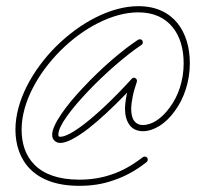

<svg xmlns="http://www.w3.org/2000/svg" viewBox="-20 -484 665 622"><path d="M439 -339C443 -342 444 -348 441 -353C438 -357 432 -358 427 -355C375 -321 306 -261 250 -201C192 -140 149 -79 149 -48C149 -38 152 -32 157 -28C162 -23 168 -21 176 -21C194 -21 224 -35 267 -68C300 -94 342 -132 392 -184C391 -181 391 -179 390 -176C387 -160 385 -144 385 -131C385 -110 390 -93 399 -80C408 -67 423 -59 443 -59C478 -59 517 -83 546 -124C575 -163 595 -218 595 -279C595 -330 582 -375 555 -409C527 -443 486 -464 428 -464C339 -464 240 -411 162 -334C85 -257 30 -157 30 -64C30 -15 45 31 78 64C111 97 162 118 237 118C275 118 312 113 348 100C384 88 420 69 455 41C459 38 460 31 457 27C454 23 447 22 443 25C409 51 376 70 342 81C308 93 273 98 237 98C169 98 122 80 92 50C62 20 50 -20 50 -64C50 -152 103 -247 176 -320C249 -393 344 -444 428 -444C478 -444 515 -426 539 -396C564 -366 575 -324 575 -279C575 -222 557 -172 530 -136C505 -101 473 -79 443 -79C430 -79 421 -84 415 -92C408 -101 405 -115 405 -131C405 -143 407 -157 410 -172C413 -187 418 -203 423 -218C427 -229 414 -237 407 -229C345 -161 294 -114 254 -83C218 -55 191 -41 176 -41C174 -41 172 -41 171 -42C169 -44 169 -46 169 -48C169 -77 212 -132 265 -188C320 -246 388 -305 439 -339Z"/></svg>

Font: Mistral SingleLine OTF-SVG Regular
Style: Regular
Weight: 300
Designer: François Chastanet, Élisa Garzelli, Anais Alves, Morgane Autin
Foundry: institut supérieur des arts et du design Toulouse / isdaT
Version: Version 1.000;hotconv 1.0.117;makeotfexe 2.5.65602 DEVELOPME